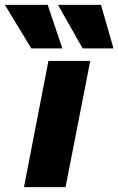

<svg xmlns="http://www.w3.org/2000/svg" viewBox="-90 -765 484 785"><path d="M8 0 108 -516H279L178 0ZM38 -567 -70 -745H105L165 -567ZM248 -567 147 -745H323L374 -567Z"/></svg>

Font: REM
Style: Bold Italic
Weight: 700
Italic angle: -11°
Designer: Octavio Pardo
Foundry: Ashler Design
Version: Version 1.005;gftools[0.9.28]